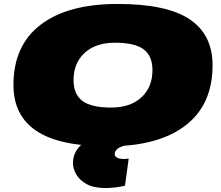

<svg xmlns="http://www.w3.org/2000/svg" viewBox="-20 -730 1120 971"><path d="M528 10Q280 10 164 -68Q48 -146 48 -300Q48 -500 185.5 -605Q323 -710 575 -710Q823 -710 939 -632.5Q1055 -555 1055 -400Q1055 -200 917.5 -95Q780 10 528 10ZM542 -186Q639 -186 695 -237.5Q751 -289 751 -375Q751 -447 706.5 -480.5Q662 -514 561 -514Q464 -514 408 -462.5Q352 -411 352 -325Q352 -253 397 -219.5Q442 -186 542 -186ZM473 -37 634 1Q588 10 574 22.5Q560 35 560 49Q560 61 572.5 67.5Q585 74 605 74Q613 74 619 73.5Q625 73 631 72L612 209Q588 215 562.5 218Q537 221 514 221Q454 221 418 201Q382 181 365.5 151.5Q349 122 349 95Q349 46 383.5 9.5Q418 -27 473 -37Z"/></svg>

Font: Georama ExtraExtended Black
Style: Italic
Weight: 900
Width: 8
Italic angle: -9°
Designer: Jean-Baptiste Levee
Foundry: Production Type
Version: Version 1.000